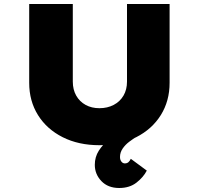

<svg xmlns="http://www.w3.org/2000/svg" viewBox="-20 -720 994 960"><path d="M576 220Q520 220 487 185.5Q454 151 454 104Q454 65 474 33.5Q494 2 526.5 -23.5Q559 -49 596 -69Q633 -89 667 -107L690 -53Q681 -48 663.5 -37Q646 -26 626.5 -11.5Q607 3 593.5 22.5Q580 42 580 65Q580 79 587 88Q594 97 604 97Q615 97 622 91Q629 85 634 74L714 133Q697 166 662.5 193Q628 220 576 220ZM477 6Q373 6 293.5 -34Q214 -74 170 -144.5Q126 -215 126 -306V-700H344V-312Q344 -272 361 -242Q378 -212 408 -195.5Q438 -179 477 -179Q517 -179 548.5 -195.5Q580 -212 597.5 -242Q615 -272 615 -312V-700H828V-306Q828 -215 784 -144.5Q740 -74 661 -34Q582 6 477 6Z"/></svg>

Font: Lexend Giga Black
Style: Regular
Weight: 900
Designer: Bonnie Shaver-Troup, Thomas Jockin
Foundry: Lexend
Version: Version 1.007